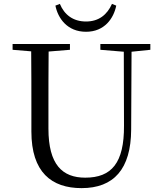

<svg xmlns="http://www.w3.org/2000/svg" viewBox="-20 -955 837 991"><path d="M266 -926C279 -861 327 -791 424 -791C520 -791 567 -861 580 -926L558 -935C533 -879 490 -844 424 -844C357 -844 312 -879 289 -935ZM498 -698 619 -688 620 -306C621 -114 556 -38 420 -38C302 -38 230 -105 230 -291V-391C230 -493 230 -591 231 -689L341 -698V-728H45V-698L141 -690C142 -591 142 -491 142 -391V-276C142 -66 246 16 401 16C567 16 656 -82 657 -286L659 -688L756 -698V-728H498Z"/></svg>

Font: Source Han Serif KR
Style: Regular
Weight: 400
Designer: Ryoko NISHIZUKA 西塚涼子 (kana & ideographs); Frank Grießhammer (Latin, Greek & Cyrillic); Wenlong ZHANG 张文龙 (bopomofo); San
Foundry: Adobe
Version: Version 2.001;hotconv 1.1.0;makeotfexe 2.6.0